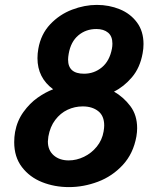

<svg xmlns="http://www.w3.org/2000/svg" viewBox="-20 -755 640 784"><path d="M38 -174.5Q38 -195.5 41.5 -216Q50 -262 75.8 -297.8Q101.5 -333.5 133.5 -356Q165.5 -378.5 197 -390.5Q133 -437.5 133 -517.5Q133 -536.5 136.5 -556Q147 -615.5 185 -655.8Q223 -696 274.2 -715.5Q325.5 -735 375.5 -735Q425.5 -735 469 -717.2Q512.5 -699.5 539.2 -663.5Q566 -627.5 566 -575Q566 -556 562.5 -538Q552 -478.5 518.8 -439.5Q485.5 -400.5 445.5 -381Q484.5 -358.5 512.2 -321.8Q540 -285 540 -231.5Q540 -216 537 -198Q524.5 -128 481.5 -81.5Q438.5 -35 380 -13Q321.5 9 261.5 9Q203 9 152 -11.2Q101 -31.5 69.5 -72.8Q38 -114 38 -174.5ZM403 -218Q405.5 -233 405.5 -242.5Q405.5 -282 381 -301.2Q356.5 -320.5 318 -320.5Q285 -320.5 255.8 -306.8Q226.5 -293 205.5 -265.2Q184.5 -237.5 177.5 -197.5Q175.5 -183.5 175.5 -177.5Q175.5 -141.5 199.2 -120.8Q223 -100 260.5 -100Q292.5 -100 323 -114.8Q353.5 -129.5 375.2 -156.2Q397 -183 403 -218ZM437 -556Q439 -566 439 -577Q439 -607 421.2 -621.8Q403.5 -636.5 373.5 -636.5Q330.5 -636.5 299.8 -610.5Q269 -584.5 260.5 -535.5Q258 -521.5 258 -511.5Q258 -454 323 -454Q364.5 -454 396 -480Q427.5 -506 437 -556Z"/></svg>

Font: JuliaMono ExtraBold
Style: Italic
Weight: 800
Italic angle: -9°
Monospace: yes
Designer: cormullion
Foundry: corm
Version: Version 0.057; ttfautohint (v1.8.4)